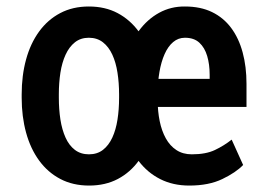

<svg xmlns="http://www.w3.org/2000/svg" viewBox="-20 -558 814 588"><path d="M559.6 10.3Q509.8 10.3 470.7 -9.5Q431.6 -29.3 404.8 -64.7Q377.9 -100.1 363.5 -147.5Q349.1 -194.8 349.1 -251V-271.5Q349.1 -329.6 363.8 -378.2Q378.4 -426.8 404.8 -462.9Q431.2 -499 467.3 -518.8Q503.4 -538.6 546.4 -538.1Q594.2 -538.1 629.4 -521Q664.6 -503.9 688 -472.4Q711.4 -440.9 723.1 -397.5Q734.9 -354 734.9 -301.3V-230.5H404.3V-316.4H622.1V-329.1Q622.1 -360.8 614.5 -386.5Q606.9 -412.1 590.6 -427.2Q574.2 -442.4 546.4 -442.4Q525.9 -442.4 510.3 -429.2Q494.6 -416 484.1 -392.3Q473.6 -368.7 468.3 -337.6Q462.9 -306.6 462.9 -271.5V-251Q462.9 -217.3 469 -187.3Q475.1 -157.2 487.8 -134.3Q500.5 -111.3 520.3 -98.4Q540 -85.4 567.4 -85.4Q610.4 -85.4 638.2 -98.6Q666 -111.8 689.5 -130.4L724.6 -52.7Q702.6 -29.8 661.1 -9.8Q619.6 10.3 559.6 10.3ZM46.4 -258.3V-269Q46.4 -326.7 59.8 -375.7Q73.2 -424.8 99.6 -461.2Q126 -497.6 164.3 -517.8Q202.6 -538.1 252 -538.1Q302.2 -538.1 340.3 -517.8Q378.4 -497.6 405 -461.2Q431.6 -424.8 445.1 -375.7Q458.5 -326.7 458.5 -269V-258.3Q458.5 -201.2 445.1 -152.1Q431.6 -103 405.5 -66.7Q379.4 -30.3 341.1 -10Q302.7 10.3 252.9 10.3Q203.1 10.3 164.6 -10Q126 -30.3 99.6 -66.7Q73.2 -103 59.8 -152.1Q46.4 -201.2 46.4 -258.3ZM160.2 -269.5V-258.8Q160.2 -223.1 165 -191.9Q169.9 -160.6 180.7 -136.7Q191.4 -112.8 209.2 -99.1Q227.1 -85.4 252.4 -85.4Q277.8 -85.4 295.4 -99.1Q313 -112.8 324 -136.7Q335 -160.6 339.8 -191.7Q344.7 -222.7 344.7 -258.3V-269Q344.7 -304.2 339.8 -335.4Q335 -366.7 324 -390.6Q313 -414.6 295.2 -428.5Q277.3 -442.4 252 -442.4Q227.1 -442.4 209.5 -428.5Q191.9 -414.6 180.9 -390.6Q169.9 -366.7 165 -335.4Q160.2 -304.2 160.2 -269.5Z"/></svg>

Font: Roboto Condensed Medium
Style: Regular
Weight: 500
Designer: Christian Robertson
Foundry: Google
Version: Version 3.0